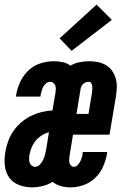

<svg xmlns="http://www.w3.org/2000/svg" viewBox="-33 -803 553 831"><path d="M105 8Q76 8 49 -2.5Q22 -13 6.5 -35Q-9 -57 -12 -86Q-15 -115 -10 -144Q-6 -168 2 -191Q10 -214 24.5 -235Q39 -256 58.5 -273Q78 -290 100.5 -301Q123 -312 146.5 -318Q170 -324 194 -325L207 -401Q208 -409 208.5 -417Q209 -425 206.5 -432Q204 -439 198 -444Q192 -449 184 -449Q174 -449 166 -442Q158 -435 153.5 -426Q149 -417 146.5 -407.5Q144 -398 142 -388Q142 -388 142 -387Q142 -386 142 -385H36Q36 -387 36.5 -389Q37 -391 37 -393Q42 -422 55 -449.5Q68 -477 90 -498Q112 -519 141 -528.5Q170 -538 199 -538Q219 -538 238 -534Q257 -530 272 -519Q291 -530 312 -534Q333 -538 354 -538Q374 -538 392.5 -534Q411 -530 426.5 -520.5Q442 -511 452.5 -496Q463 -481 468 -463Q473 -445 472.5 -425.5Q472 -406 469 -387L441 -220H283L268 -129Q267 -121 266.5 -113.5Q266 -106 267.5 -99Q269 -92 274.5 -86.5Q280 -81 287 -81Q296 -81 303.5 -89Q311 -97 315 -105.5Q319 -114 321.5 -123Q324 -132 325 -142Q325 -142 325 -143Q325 -144 326 -145H431Q431 -143 430.5 -141Q430 -139 430 -137Q425 -109 413 -81.5Q401 -54 379 -33Q357 -12 329 -2Q301 8 272 8Q251 8 230.5 2.5Q210 -3 195 -16Q174 -3 150.5 2.5Q127 8 105 8ZM298 -310H350L365 -401Q366 -408 366.5 -415.5Q367 -423 366.5 -430Q366 -437 362 -443Q358 -449 351 -449Q345 -449 339 -447Q333 -445 328 -440.5Q323 -436 320 -430.5Q317 -425 316 -419ZM119 -81Q131 -81 140 -91Q149 -101 154 -112Q159 -123 162 -134.5Q165 -146 167 -158L179 -231Q162 -226 147 -216.5Q132 -207 121 -193.5Q110 -180 103.5 -163.5Q97 -147 94 -131Q93 -123 93 -114.5Q93 -106 95.5 -98.5Q98 -91 104.5 -86Q111 -81 119 -81ZM277 -583 225 -637 385 -783 451 -717Z"/></svg>

Font: Iosevka Curly Slab XBdObl
Style: Regular
Weight: 800
Italic angle: -9°
Monospace: yes
Designer: Belleve Invis
Foundry: Belleve Invis
Version: Version 11.1.0; ttfautohint (v1.8.3)